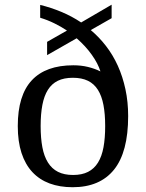

<svg xmlns="http://www.w3.org/2000/svg" viewBox="-20 -782 617 812"><path d="M149.9 -761.2Q195.8 -750 239.7 -731.7Q283.7 -713.4 323.2 -687L452.1 -762.2V-705.1L363.8 -654.8Q398.9 -625.5 428.2 -587.6Q457.5 -549.8 478.3 -503.9Q499 -458 510.5 -404.5Q522 -351.1 522 -291Q522 -138.7 462.2 -64.5Q402.3 9.8 287.1 9.8Q232.9 9.8 189.9 -6.1Q147 -22 116.9 -54.2Q86.9 -86.4 71 -135Q55.2 -183.6 55.2 -249Q55.2 -378.9 114.5 -442.4Q173.8 -505.9 290 -505.9Q323.2 -505.9 351.6 -499Q379.9 -492.2 404.8 -480Q394.5 -513.2 368.4 -550Q342.3 -586.9 304.2 -620.1L179.2 -548.8V-605L263.2 -652.8Q238.3 -669.4 210 -683.3Q181.6 -697.3 149.9 -707ZM151.9 -249Q151.9 -197.8 159.2 -159.2Q166.5 -120.6 182.9 -94.5Q199.2 -68.4 225.3 -55.2Q251.5 -42 289.1 -42Q326.7 -42 352.5 -55.2Q378.4 -68.4 394.5 -94.5Q410.6 -120.6 417.7 -159.2Q424.8 -197.8 424.8 -249Q424.8 -299.8 417.5 -338.1Q410.2 -376.5 394 -402.1Q377.9 -427.7 351.8 -440.4Q325.7 -453.1 288.1 -453.1Q250.5 -453.1 224.6 -440.4Q198.7 -427.7 182.6 -402.1Q166.5 -376.5 159.2 -338.1Q151.9 -299.8 151.9 -249Z"/></svg>

Font: Droid Serif
Style: Regular
Weight: 400
Designer: Monotype Design team
Foundry: Monotype Imaging Inc.
Version: Version 1.03